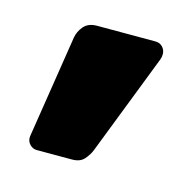

<svg xmlns="http://www.w3.org/2000/svg" viewBox="-54 -234 371 368"><g transform="rotate(15 132.0 -50.0)"><path d="M47 80Q39 80 33 73.5Q27 67 28 58L60 -146Q62 -159 71 -169.5Q80 -180 97 -180H213Q222 -180 227.5 -174Q233 -168 233 -160Q233 -154 231 -149L153 52Q149 62 141 71Q133 80 117 80Z"/></g></svg>

Font: Rubik
Style: Bold
Weight: 700
Designer: Hubert and Fischer
Foundry: Hubert and Fischer
Version: Version 2.300;gftools[0.9.30]